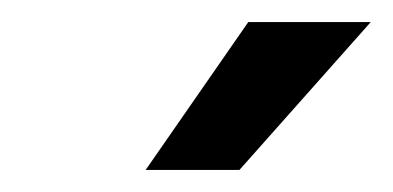

<svg xmlns="http://www.w3.org/2000/svg" viewBox="-20 -750 356 174"><path d="M112 -596 205 -730H316L197 -596Z"/></svg>

Font: Geist Medium
Style: Italic
Weight: 500
Italic angle: -12°
Designer: Basement.studio, Andrés Briganti, Mateo Zaragoza
Foundry: Basement.studio, Vercel, Andrés Briganti, Guido Ferreyra, Mateo Zaragoza
Version: Version 1.500; ttfautohint (v1.8.4.7-5d5b)